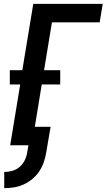

<svg xmlns="http://www.w3.org/2000/svg" viewBox="-20 -755 554 998"><path d="M2 223V139Q23 139 44 133Q65 127 81.5 113Q98 99 108 79Q118 59 121 39L128 0H33L85 -316H31V-390H96L153 -735H514L498 -639H250L209 -390H293V-316H197L161 -96H243L220 39Q216 64 207.5 88.5Q199 113 184 135.5Q169 158 148 175.5Q127 193 102.5 204Q78 215 52.5 219Q27 223 2 223Z"/></svg>

Font: Iosevka Term Curly Oblique
Style: Bold
Weight: 700
Italic angle: -9°
Designer: Belleve Invis
Foundry: Belleve Invis
Version: Version 32.3.0